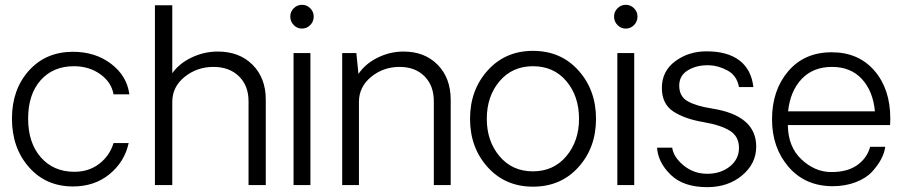

<svg xmlns="http://www.w3.org/2000/svg" viewBox="-20 -771 3762 800"><path d="M284.2 5.9Q171.4 5.9 100.6 -74.5Q29.8 -154.8 29.8 -276.9Q29.8 -397.9 100.3 -476.6Q170.9 -555.2 284.2 -555.2Q377 -555.2 442.9 -505.1Q508.8 -455.1 519 -377.9H453.1Q444.3 -428.7 397.7 -461.9Q351.1 -495.1 288.1 -495.1Q201.2 -495.1 149.2 -436.5Q97.2 -377.9 97.2 -276.9Q97.2 -175.8 150.1 -115.5Q203.1 -55.2 290 -55.2Q350.1 -55.2 393.6 -88.6Q437 -122.1 453.1 -174.8H516.1Q499 -96.7 436.5 -45.4Q374 5.9 284.2 5.9Z M887.7 -556.2Q977.5 -556.2 1032.5 -501Q1087.4 -445.8 1087.4 -356V0H1015.6V-349.1Q1015.6 -414.1 975.6 -453.1Q935.5 -492.2 869.6 -492.2Q800.8 -492.2 749.3 -450.7Q697.8 -409.2 697.8 -346.2V0H625.5V-749H697.8V-465.8Q726.6 -506.8 778.6 -531.5Q830.6 -556.2 887.7 -556.2Z M1189.5 -702.1Q1189.5 -722.2 1203.9 -736.6Q1218.3 -751 1238.3 -751Q1258.3 -751 1272.7 -736.6Q1287.1 -722.2 1287.1 -702.1Q1287.1 -681.2 1272.7 -666.5Q1258.3 -651.9 1238.3 -651.9Q1218.3 -651.9 1203.9 -666.5Q1189.5 -681.2 1189.5 -702.1ZM1203.1 -549.8H1273.4V0H1203.1Z M1661.6 -556.2Q1749.5 -556.2 1803.7 -501Q1857.9 -445.8 1857.9 -355V0H1787.6V-349.1Q1787.6 -414.1 1748.8 -453.1Q1710 -492.2 1645 -492.2Q1577.1 -492.2 1526.4 -450.7Q1475.6 -409.2 1475.6 -346.2V0H1405.8V-549.8H1464.8L1473.6 -462.9Q1501.5 -504.9 1553 -530.5Q1604.5 -556.2 1661.6 -556.2Z M2200.7 6.8Q2085.4 6.8 2012 -74.5Q1938.5 -155.8 1938.5 -275.9Q1938.5 -396 2012 -477.5Q2085.4 -559.1 2200.7 -559.1Q2316.9 -559.1 2390.1 -477.5Q2463.4 -396 2463.4 -275.9Q2463.4 -155.8 2390.1 -74.5Q2316.9 6.8 2200.7 6.8ZM2392.6 -275.9Q2392.6 -370.1 2340.1 -432.6Q2287.6 -495.1 2200.7 -495.1Q2114.7 -495.1 2061.5 -432.6Q2008.3 -370.1 2008.3 -275.9Q2008.3 -183.1 2061.3 -120.1Q2114.3 -57.1 2200.4 -57.1Q2286.6 -57.1 2339.6 -120.1Q2392.6 -183.1 2392.6 -275.9Z M2538.6 -702.1Q2538.6 -722.2 2553 -736.6Q2567.4 -751 2587.4 -751Q2607.4 -751 2621.8 -736.6Q2636.2 -722.2 2636.2 -702.1Q2636.2 -681.2 2621.8 -666.5Q2607.4 -651.9 2587.4 -651.9Q2567.4 -651.9 2553 -666.5Q2538.6 -681.2 2538.6 -702.1ZM2552.2 -549.8H2622.6V0H2552.2Z M2926.8 8.8Q2827.6 8.8 2774.7 -42.7Q2721.7 -94.2 2717.8 -155.8H2780.8Q2786.6 -115.7 2828.9 -81.3Q2871.1 -46.9 2927 -46.9Q2982.9 -46.9 3021 -77.4Q3059.1 -107.9 3059.1 -154.8Q3059.1 -202.6 3021 -226.3Q2982.9 -250 2911.1 -262.2Q2833 -275.4 2785.4 -306.6Q2737.8 -337.9 2737.8 -404.8Q2737.8 -474.6 2793.5 -515.9Q2849.1 -557.1 2923.8 -557.1Q3011.7 -557.1 3061.3 -519Q3110.8 -481 3119.1 -408.2H3059.1Q3050.3 -456.1 3011.7 -477.1Q2973.1 -498 2936 -499Q2885.3 -501 2847.7 -479Q2810.1 -457 2810.1 -414.1Q2810.1 -369.1 2845.5 -349.1Q2880.9 -329.1 2946.8 -318.8Q3130.9 -290 3130.9 -160.2Q3130.9 -89.4 3072.3 -40.3Q3013.7 8.8 2926.8 8.8Z M3689.5 -277.8Q3689.5 -259.8 3688.5 -250H3262.7Q3263.7 -159.2 3319.1 -107.2Q3374.5 -55.2 3440.4 -54.2Q3509.3 -53.2 3551 -82.5Q3592.8 -111.8 3605.5 -159.2H3668.5Q3665.5 -135.3 3652.1 -109.1Q3638.7 -83 3614 -55.9Q3589.4 -28.8 3545.9 -12Q3502.4 4.9 3447.8 4.9Q3334 3.9 3265.4 -75.9Q3196.8 -155.8 3196.8 -273.9Q3196.8 -395 3264.2 -474.1Q3331.5 -553.2 3445.3 -553.2Q3557.1 -553.2 3623.3 -476.6Q3689.5 -399.9 3689.5 -277.8ZM3446.8 -492.2Q3367.7 -492.2 3320.1 -441.7Q3272.5 -391.1 3263.7 -307.1H3625.5Q3617.7 -391.1 3571.3 -441.7Q3524.9 -492.2 3446.8 -492.2Z"/></svg>

Font: Oakes Grotesk
Style: Light
Weight: 300
Designer: Samuel Oakes
Foundry: Samuel Oakes
Version: Version 1.0 | wf-rip DC20170320